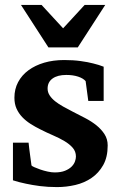

<svg xmlns="http://www.w3.org/2000/svg" viewBox="-20 -742 485 774"><path d="M397.9 -335H335.9L325.2 -415Q315.4 -426.3 294.9 -433.1Q274.4 -439.9 247.1 -439.9Q211.9 -439.9 191.9 -425.5Q171.9 -411.1 171.9 -384.8Q171.9 -370.1 180.2 -357.4Q188.5 -344.7 202.6 -333.5Q216.8 -322.3 234.9 -312.3Q252.9 -302.2 272.9 -292Q297.9 -279.3 323.2 -266.1Q348.6 -252.9 368.7 -236.8Q388.7 -220.7 401.4 -200.9Q414.1 -181.2 414.1 -155.8Q414.1 -108.4 396 -76.4Q377.9 -44.4 349.1 -24.7Q320.3 -4.9 283.7 3.7Q247.1 12.2 210 12.2Q172.9 12.2 140.9 8.1Q108.9 3.9 84.5 -1.5Q56.2 -7.3 32.2 -15.1V-167H95.2Q96.2 -156.7 98.1 -141.1Q100.1 -125.5 102.1 -110.8Q104 -93.8 106.9 -75.2Q107.9 -72.8 118.2 -68.1Q128.4 -63.5 142.6 -58.6Q156.7 -53.7 172.4 -50.3Q188 -46.9 200.2 -46.9Q225.6 -46.9 242.2 -53.7Q258.8 -60.5 268.6 -70.3Q278.3 -80.1 282.2 -91.1Q286.1 -102.1 286.1 -110.8Q286.1 -131.3 273.2 -146.2Q260.3 -161.1 239.7 -173.3Q219.2 -185.5 193.6 -196.5Q168 -207.5 143.1 -220.2Q122.1 -230.5 103 -242.7Q84 -254.9 69.6 -270Q55.2 -285.2 46.6 -304.2Q38.1 -323.2 38.1 -348.1Q38.1 -382.8 53 -410.9Q67.9 -439 94.7 -458.7Q121.6 -478.5 158.2 -489.3Q194.8 -500 238.8 -500Q275.9 -500 305.4 -495.8Q335 -491.7 355.5 -486.3Q379.4 -480.5 397.9 -473.1ZM293.5 -550.8H175.3L64.5 -722.2H147.5L234.4 -627.9L321.3 -722.2H404.3Z"/></svg>

Font: Charis SIL
Style: Bold
Weight: 700
Foundry: SIL International
Version: Version 4.112